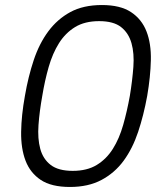

<svg xmlns="http://www.w3.org/2000/svg" viewBox="-20 -741 656 763"><path d="M79 -360Q92 -436 114 -502Q136 -568 172 -616.5Q208 -665 259.5 -693Q311 -721 385 -721Q458 -721 500.5 -693Q543 -665 562 -616.5Q581 -568 579.5 -502Q578 -436 565 -360Q551 -283 529 -217Q507 -151 471.5 -102.5Q436 -54 383.5 -26Q331 2 258 2Q184 2 142 -26Q100 -54 81.5 -102.5Q63 -151 64 -217Q65 -283 79 -360ZM496 -360Q506 -421 510 -475Q514 -529 502.5 -569.5Q491 -610 461 -633.5Q431 -657 374 -657Q317 -657 278.5 -633.5Q240 -610 214.5 -569.5Q189 -529 173.5 -475Q158 -421 148 -360Q137 -299 133 -244.5Q129 -190 140 -149.5Q151 -109 181.5 -85.5Q212 -62 269 -62Q326 -62 364.5 -85.5Q403 -109 428.5 -149.5Q454 -190 469.5 -244.5Q485 -299 496 -360Z"/></svg>

Font: SVN-Poppins Light
Style: Italic
Weight: 300
Italic angle: -10°
Designer: Ninad Kale (Devanagari), Jonny Pinhorn (Latin)
Foundry: Indian Type Foundry
Version: Version 3.002 2017; ttfautohint (v1.8.3)